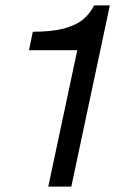

<svg xmlns="http://www.w3.org/2000/svg" viewBox="-20 -688 443 708"><path d="M158 0 265 -503H87L101 -571Q172 -571 216.5 -583Q261 -595 287 -617Q313 -639 327 -668H385L243 0Z"/></svg>

Font: Atkinson Hyperlegible
Style: Italic
Weight: 400
Italic angle: -12°
Designer: Elliott Scott, Megan Eiswerth, Linus Boman, Theodore Petrosky
Foundry: Braille Institute
Version: Version 1.006; ttfautohint (v1.8.3)